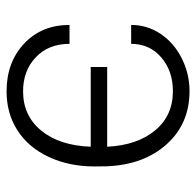

<svg xmlns="http://www.w3.org/2000/svg" viewBox="-26 -552 588 575"><g transform="rotate(90 267.5 -264.0)"><path d="M252.4 -488.3Q191.9 -488.3 151.4 -453.4Q110.8 -418.5 110.8 -363.3H54.2Q54.2 -411.1 80.8 -451.2Q107.4 -491.2 153.8 -514.6Q200.2 -538.1 252.4 -538.1Q349.6 -538.1 411.1 -470Q472.7 -401.9 477.5 -291.5L478 -253.9Q478 -177.7 449.7 -116.9Q421.4 -56.2 370.6 -23.2Q319.8 9.8 252.9 9.8Q166 9.8 110.1 -42.7Q54.2 -95.2 54.2 -178.7H110.8Q110.8 -115.7 151.1 -77.6Q191.4 -39.6 252.9 -39.6Q326.2 -39.6 370.8 -94.2Q415.5 -148.9 418.9 -242.2H180.2V-291.5H418.9Q414.6 -380.9 370.4 -434.6Q326.2 -488.3 252.4 -488.3Z"/></g></svg>

Font: Roboto Light
Style: Regular
Weight: 300
Designer: Google
Version: Version 2.134; 2016; ttfautohint (v1.6)